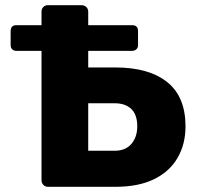

<svg xmlns="http://www.w3.org/2000/svg" viewBox="-20 -720 768 740"><path d="M43 -524Q33 -524 27 -530Q21 -536 21 -546V-600Q21 -611 26.5 -617Q32 -623 43 -623H489Q501 -623 506.5 -617Q512 -611 512 -600V-546Q512 -536 505.5 -530Q499 -524 489 -524ZM165 0Q154 0 147 -7.5Q140 -15 140 -25V-675Q140 -686 147 -693Q154 -700 165 -700H294Q305 -700 312.5 -693Q320 -686 320 -675V-460H425Q554 -460 624.5 -403.5Q695 -347 695 -233Q695 -164 664 -111Q633 -58 573 -29Q513 0 425 0ZM320 -139H422Q464 -139 486.5 -165.5Q509 -192 509 -233Q509 -278 486 -300Q463 -322 422 -322H320Z"/></svg>

Font: DVN-Rubik
Style: Bold
Weight: 700
Designer: Hubert and Fischer
Foundry: Hubert & Fischer
Version: Version 2.102